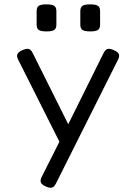

<svg xmlns="http://www.w3.org/2000/svg" viewBox="-20 -686 640 901"><path d="M151.9 -570.3V-633.8Q151.9 -651.4 161.6 -658.4Q171.4 -665.5 198.2 -665.5Q225.1 -665.5 234.9 -658.4Q244.6 -651.4 244.6 -633.8V-570.3Q244.6 -552.7 234.9 -545.7Q225.1 -538.6 198.2 -538.6Q171.4 -538.6 161.6 -545.7Q151.9 -552.7 151.9 -570.3ZM356.9 -570.3V-633.8Q356.9 -651.4 366.7 -658.4Q376.5 -665.5 403.3 -665.5Q430.2 -665.5 439.9 -658.4Q449.7 -651.4 449.7 -633.8V-570.3Q449.7 -552.7 439.9 -545.7Q430.2 -538.6 403.3 -538.6Q376.5 -538.6 366.7 -545.7Q356.9 -552.7 356.9 -570.3ZM539.1 -423.8Q539.1 -416 534.2 -406.7L242.7 174.8Q237.3 185.5 231.4 190.4Q225.6 195.3 217.8 195.3Q209 195.3 195.8 189.5Q182.6 184.1 176.5 177.5Q170.4 170.9 170.4 162.6Q170.4 154.8 175.3 145L258.8 -21L64.9 -406.7Q60.1 -416 60.1 -423.8Q60.1 -440.4 86.4 -451.2Q99.6 -457 108.4 -457Q116.7 -457 122.6 -452.1Q128.4 -447.3 133.8 -436.5L300.3 -103L465.8 -436.5Q471.2 -447.3 477.1 -452.1Q482.9 -457 491.2 -457Q500 -457 513.2 -451.2Q526.4 -445.8 532.7 -439.2Q539.1 -432.6 539.1 -423.8Z"/></svg>

Font: Courier Prime Sans
Style: Regular
Weight: 400
Designer: Alan Dague-Greene
Foundry: Quote-Unquote Apps
Version: Version 3.020